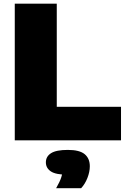

<svg xmlns="http://www.w3.org/2000/svg" viewBox="-20 -760 680 1040"><path d="M60 0V-740H287.5V-181.5H635.5V0ZM284 259.5Q304.5 224 312.2 199.5Q320 175 320 147.5L361.5 186.5H347.5Q282 186.5 255.2 168.2Q228.5 150 228.5 119.5Q228.5 87.5 256.5 69.8Q284.5 52 347.5 52Q411 52 438.8 75.2Q466.5 98.5 466.5 140.5Q466.5 171 453.5 204Q440.5 237 419.5 259.5Z"/></svg>

Font: Encode Sans SemiExpanded Black
Style: Regular
Weight: 900
Width: 6
Designer: Multiple Designers
Foundry: Impallari Type
Version: Version 3.002